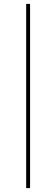

<svg xmlns="http://www.w3.org/2000/svg" viewBox="-20 -818 288 983"><path d="M134 145H114V-798H134Z"/></svg>

Font: IBM Plex Sans JP Thin
Style: Regular
Weight: 100
Designer: Mike Abbink; Paul van der Laan; Pieter van Rosmalen; Wujin Sim; Yejin Wi; Jinhee Kim; Boomi Park; Yona Kim; Kichan Ma
Foundry: Sandoll Inc.
Version: Version 1.001